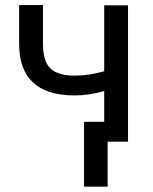

<svg xmlns="http://www.w3.org/2000/svg" viewBox="-20 -549 592 744"><path d="M54.2 -529.3H146.5V-379.4Q146.5 -311 175.8 -283.4Q205.1 -255.9 269.5 -255.9Q327.6 -256.3 383.8 -272.9V-528.3H476.1V0H383.8V-196.3Q325.2 -179.2 269.5 -179.2Q54.2 -179.2 54.2 -379.4ZM397 -77.1V174.3H305.7V-77.1Z"/></svg>

Font: Bert Sans Medium
Style: Regular
Weight: 500
Designer: Christian Robertson, Adam Twardoch, & Cristiano Sobral
Foundry: Google
Version: Version 12.135;January 10, 2020;FontCreator 12.0.0.2547 64-b